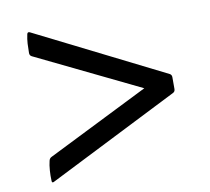

<svg xmlns="http://www.w3.org/2000/svg" viewBox="-69 -654 808 740"><g transform="rotate(-10 335.0 -284.0)"><path d="M76 2Q76 12 84 8L596 -250Q604 -254 604 -264V-310Q604 -320 596 -324L93 -576Q84 -580 82 -570Q78 -552 77 -534.5Q76 -517 76 -498Q76 -488 84 -484L490 -287L93 -89Q84 -85 82 -75Q78 -59 76.5 -38Q75 -17 76 2Z"/></g></svg>

Font: Hahmlet SemiBold
Style: Regular
Weight: 600
Version: Version 1.002